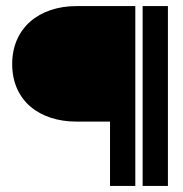

<svg xmlns="http://www.w3.org/2000/svg" viewBox="-20 -600 600 630"><path d="M20 -390C20 -268 111 -201 231 -201H341V10H424V-580H231C108 -580 20 -508 20 -390ZM448 10H531V-580H448Z"/></svg>

Font: Charger Sport
Style: DfBdNrw
Weight: 400
Designer: Jasper
Foundry: Cannot Into Space Fonts
Version: Version 1.1